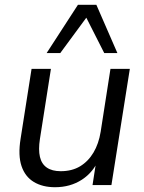

<svg xmlns="http://www.w3.org/2000/svg" viewBox="-20 -774 601 803"><path d="M210 9Q158 9 121.5 -13Q85 -35 70 -79.5Q55 -124 66 -193L112 -486H193L147 -193Q140 -148 147 -118Q154 -88 176 -73Q198 -58 234 -58Q281 -58 315 -78.5Q349 -99 371 -136Q393 -173 401 -223L442 -486H523L446 0H367L384 -110H394Q371 -54 322.5 -22.5Q274 9 210 9ZM175 -552 306 -754H383L471 -552H416L341 -700L232 -552Z"/></svg>

Font: Nunito Sans 12pt
Style: Italic
Weight: 400
Italic angle: -9°
Designer: Vernon Adams
Foundry: Vernon Adams
Version: Version 3.101;gftools[0.9.27]